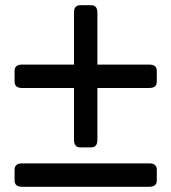

<svg xmlns="http://www.w3.org/2000/svg" viewBox="-20 -650 665 745"><path d="M65.9 74.7Q36.6 74.7 36.6 50.3V8.3Q36.6 -16.1 65.9 -16.1H559.1Q588.4 -16.1 588.4 8.3V50.3Q588.4 74.7 559.1 74.7ZM65.9 -308.6Q36.6 -308.6 36.6 -333V-375Q36.6 -399.4 65.9 -399.4H267.1V-600.6Q267.1 -629.9 291.5 -629.9H333.5Q357.9 -629.9 357.9 -600.6V-399.4H559.1Q588.4 -399.4 588.4 -375V-333Q588.4 -308.6 559.1 -308.6H357.9V-107.4Q357.9 -78.1 333.5 -78.1H291.5Q267.1 -78.1 267.1 -107.4V-308.6Z"/></svg>

Font: Istok
Style: Bold
Weight: 700
Designer: Andrey V. Panov
Foundry: Andrey V. Panov
Version: Version 1.0.1